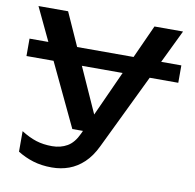

<svg xmlns="http://www.w3.org/2000/svg" viewBox="-82 -650 928 913"><g transform="rotate(10 382.0 -193.5)"><path d="M16 -406H749V-322H16ZM226 179Q176 179 135.5 166.5Q95 154 60 132V33Q98 57 132.5 68Q167 79 210 79Q251 79 283 60.5Q315 42 336 -4L591 -566H729L436 40Q412 90 379.5 120.5Q347 151 308.5 165Q270 179 226 179ZM291 -18 31 -566H174L420 -18Z"/></g></svg>

Font: Unbounded
Style: Regular
Weight: 400
Designer: Luke Prowse, Jean-Baptiste Morizot, Fátima Lázaro, Florian Runge
Foundry: NaN
Version: Version 1.701;gftools[0.9.28.dev5+ged2979d]